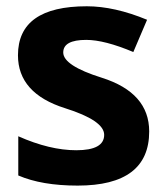

<svg xmlns="http://www.w3.org/2000/svg" viewBox="-20 -576 519 606"><path d="M225 9.8Q111.8 9.8 37.7 -22.2V-145.9Q137.1 -101.8 220.8 -101.8Q308.8 -101.8 308.8 -150.4Q308.8 -195.6 185.4 -234.5Q36.7 -281.4 36.7 -401.5Q36.7 -556.2 254 -556.2Q341.1 -556.2 444.2 -513.6L400.8 -411.8Q309.7 -450.1 252.1 -450.1Q179.6 -450.1 179.6 -410.4Q179.6 -368.8 301.4 -330.6Q450.9 -283.3 450.9 -161.1Q450.9 9.8 225 9.8Z"/></svg>

Font: Nokora
Style: Regular
Weight: 400
Designer: Danh Hong
Foundry: Danh Hong
Version: Version 9.000